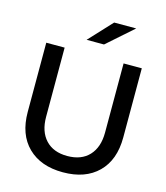

<svg xmlns="http://www.w3.org/2000/svg" viewBox="-136 -1042 1005 1161"><g transform="rotate(15 367.0 -461.5)"><path d="M666 -715V-282Q666 -141 586.5 -62.5Q507 16 367 16Q228 16 148 -62.5Q68 -141 68 -282V-715H183V-282Q183 -190 231.5 -138Q280 -86 367 -86Q455 -86 503.5 -138Q552 -190 552 -282V-715ZM571 -939 408 -795H299L433 -939Z"/></g></svg>

Font: Wix Madefor Display SemiBold
Style: Regular
Weight: 600
Designer: Dalton Maag Ltd
Foundry: Dalton Maag Ltd
Version: Version 3.100